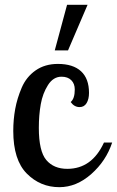

<svg xmlns="http://www.w3.org/2000/svg" viewBox="-20 -770 485 796"><path d="M35 -227Q35 -274 43 -318Q51 -362 70 -406.5Q89 -451 127.5 -478Q166 -505 220 -505Q283 -505 316 -474.5Q349 -444 349 -385Q349 -359 339 -342.5Q329 -326 310 -326Q288 -326 273 -347Q290 -361 290 -399Q290 -423 275.5 -437.5Q261 -452 235 -452Q201 -452 179 -417.5Q157 -383 149 -338Q141 -293 141 -240Q141 -143 172 -106.5Q203 -70 259 -70Q361 -70 411 -179H445Q420 -103 358.5 -48.5Q297 6 226 6Q147 6 91 -50.5Q35 -107 35 -227ZM207 -561 258 -750H343L262 -561Z"/></svg>

Font: Lobster Two
Style: Regular
Weight: 400
Designer: Pablo Impallari
Foundry: Pablo Impallari. www.impallari.com
Version: Version 1.006